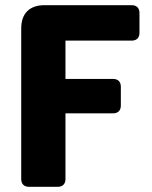

<svg xmlns="http://www.w3.org/2000/svg" viewBox="-20 -722 587 742"><path d="M62 -612V-30C62 -11 73 0 92 0H203C222 0 233 -11 233 -30V-284H417C436 -284 447 -295 447 -314V-387C447 -406 436 -417 417 -417H233V-565H489C508 -565 519 -576 519 -595V-672C519 -691 508 -702 489 -702H152C94 -702 62 -670 62 -612Z"/></svg>

Font: Arvore Sans
Style: Bold
Weight: 700
Designer: Jonny Pinhorn (Latin) Dan Schunck (customization for Arvore)
Version: Version 1.000;Glyphs 3.3 (3305)